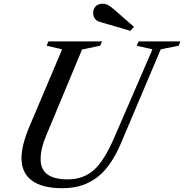

<svg xmlns="http://www.w3.org/2000/svg" viewBox="-20 -990 978 1020"><path d="M137.2 -319.8 310.1 -728 228 -747.1 236.8 -770H522L512.2 -747.1L416 -727.1L225.1 -269Q195.8 -201.2 195.8 -144Q195.8 -37.1 339.8 -37.1Q421.9 -37.1 477.5 -85.7Q533.2 -134.3 586.9 -258.8L790 -728L706.1 -747.1L716.8 -770H938L929.2 -747.1L834 -728L623 -230Q593.3 -159.7 557.4 -111.3Q521.5 -63 480.7 -37.1Q439.9 -11.2 399.4 -0.7Q358.9 9.8 310.1 9.8Q204.1 9.8 149.2 -31Q94.2 -71.8 94.2 -149.9Q94.2 -218.8 137.2 -319.8ZM691.9 -847.2 672.9 -826.2 512.2 -873Q475.1 -883.8 475.1 -921.9Q475.1 -943.4 488.8 -956.8Q502.4 -970.2 524.9 -970.2Q541 -970.2 554.7 -962.6Q568.4 -955.1 587.9 -938Z"/></svg>

Font: Libre Caslon Text
Style: Italic
Weight: 400
Italic angle: -25°
Designer: Pablo Impallari, Rodrigo Fuenzalida
Foundry: Pablo Impallari, Rodrigo Fuenzalida
Version: Version 1.002